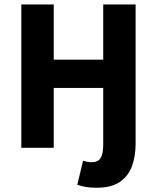

<svg xmlns="http://www.w3.org/2000/svg" viewBox="-20 -672 714 873"><path d="M419.2 181.7Q388.5 181.7 368 177.7Q347.4 173.7 331.5 168L357.6 58.9Q368.3 61.9 377.3 63.8Q386.4 65.6 396.4 65.6Q426.1 65.6 437.7 46.2Q449.3 26.7 449.3 -14.4V-272.1H224.3V0H76.9V-651.8H224.3V-400.6H449.3V-651.8H596.6V-17.9Q596.6 36.3 580.7 81.8Q564.7 127.3 525.8 154.5Q486.8 181.7 419.2 181.7Z"/></svg>

Font: Source Sans 3
Style: Regular
Weight: 200
Designer: Paul D. Hunt
Foundry: Adobe
Version: Version 3.046;hotconv 1.0.118;makeotfexe 2.5.65603